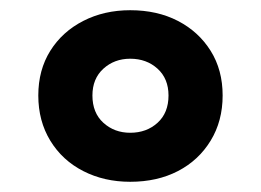

<svg xmlns="http://www.w3.org/2000/svg" viewBox="-20 -758 511 376"><path d="M235 -402Q184 -402 143 -423Q102 -444 78.5 -482.5Q55 -521 55 -571Q55 -621 78.5 -658.5Q102 -696 143 -717Q184 -738 235 -738Q288 -738 328.5 -717Q369 -696 392.5 -658.5Q416 -621 416 -571Q416 -521 392.5 -482.5Q369 -444 328.5 -423Q288 -402 235 -402ZM235 -498Q267 -498 288.5 -517.5Q310 -537 310 -571Q310 -604 288.5 -623.5Q267 -643 235 -643Q204 -643 182.5 -623.5Q161 -604 161 -571Q161 -537 182.5 -517.5Q204 -498 235 -498Z"/></svg>

Font: Mona Sans ExtraLight
Style: Bold
Weight: 700
Version: Version 2.000